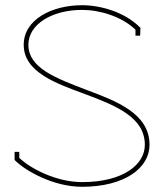

<svg xmlns="http://www.w3.org/2000/svg" viewBox="-20 -708 629 737"><path d="M54 -102V-125H36V-95L38 -92C77 -53 184 9 295 9C458 9 554 -63 554 -152C554 -273 426 -320 312 -363C191 -409 89 -448 89 -536C89 -617 183 -670 295 -670C363 -670 447 -645 500 -594V-571H518L519 -602L516 -604C458 -662 366 -688 295 -688C179 -688 71 -633 71 -536C71 -430 198 -387 306 -347C427 -302 536 -257 536 -152C536 -77 454 -9 295 -9C193 -9 93 -64 54 -102Z"/></svg>

Font: Rawengulk
Style: Light
Weight: 300
Version: Version 0.9